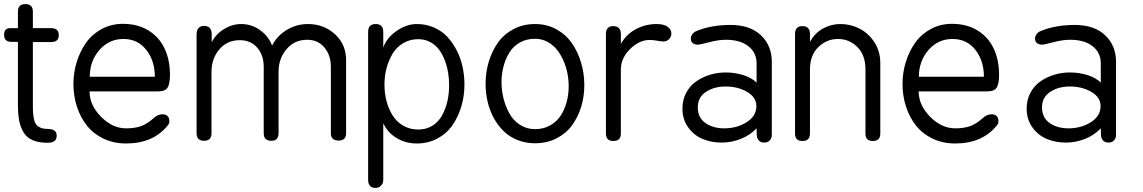

<svg xmlns="http://www.w3.org/2000/svg" viewBox="-20 -691 5603 941"><path d="M67.9 -553.2V-634.8Q67.9 -670.9 104 -670.9Q141.1 -670.9 141.1 -634.8V-553.2H229Q268.1 -553.2 268.1 -519Q268.1 -484.9 231 -484.9H141.1V-179.2Q141.1 -152.3 142.3 -135.5Q143.6 -118.7 147.7 -102.5Q151.9 -86.4 159.7 -77.9Q167.5 -69.3 180.9 -64.2Q194.3 -59.1 213.9 -59.1Q257.8 -59.1 257.8 -25.9Q257.8 8.8 213.9 8.8Q169.9 8.8 140.9 -3.7Q111.8 -16.1 95.9 -41.7Q80.1 -67.4 74 -99.9Q67.9 -132.3 67.9 -179.2V-485.8H36.1Q0 -485.8 0 -520Q0 -553.2 30.8 -553.2Z M582 -574.2Q654.3 -574.2 707 -542Q759.8 -509.8 786.4 -453.6Q813 -397.5 813 -324.2Q813 -280.8 801.5 -262Q790 -243.2 756.8 -243.2H418.9Q418.9 -175.8 475.1 -118.9Q531.2 -62 597.7 -62Q641.1 -62 671.1 -72.8Q701.2 -83.5 733.9 -112.8Q753.4 -130.9 776.9 -130.9Q792 -130.9 801 -122.3Q810.1 -113.8 810.1 -97.2Q810.1 -84.5 802.7 -77.1Q731.9 12.2 597.7 12.2Q537.6 12.2 488 -11.2Q438.5 -34.7 406.5 -74.7Q374.5 -114.7 357.2 -167.5Q339.8 -220.2 339.8 -279.8Q339.8 -335.4 356.2 -387.9Q372.6 -440.4 402.3 -482.2Q432.1 -523.9 479 -549.1Q525.9 -574.2 582 -574.2ZM419.9 -314.9H738.8Q738.8 -393.6 696.8 -446.8Q654.8 -500 585 -500Q514.2 -500 467 -445.8Q419.9 -391.6 419.9 -314.9Z M943.4 -38.1V-520Q943.4 -564 980.5 -564Q1017.6 -564 1017.6 -522.9V-483.9Q1037.6 -523.9 1077.9 -548.6Q1118.2 -573.2 1162.6 -573.2Q1211.9 -573.2 1253.4 -544.2Q1294.9 -515.1 1313.5 -467.8Q1337.9 -515.6 1385.5 -544.4Q1433.1 -573.2 1489.3 -573.2Q1567.4 -573.2 1621.8 -523.2Q1676.3 -473.1 1676.3 -396V-38.1Q1676.3 -2 1639.2 -2Q1601.6 -2 1601.6 -38.1V-363.8Q1601.6 -419.9 1570.1 -458Q1538.6 -496.1 1485.4 -496.1Q1423.3 -496.1 1384.3 -450Q1345.2 -403.8 1345.2 -338.9V-38.1Q1345.2 -1 1309.6 -1Q1272.5 -1 1272.5 -38.1V-363.8Q1272.5 -420.4 1240.7 -457.3Q1209 -494.1 1155.3 -494.1Q1093.3 -494.1 1054.9 -449Q1016.6 -403.8 1016.6 -338.9V-38.1Q1016.6 -1 980.5 -1Q943.4 -1 943.4 -38.1Z M1784.2 189V-534.2Q1784.2 -573.2 1821.3 -573.2Q1858.4 -573.2 1858.4 -534.2V-458Q1875 -505.4 1923.6 -539.3Q1972.2 -573.2 2022.9 -573.2Q2067.9 -573.2 2106.4 -556.4Q2145 -539.6 2172.1 -510.7Q2199.2 -481.9 2218.5 -443.8Q2237.8 -405.8 2247.1 -363.3Q2256.3 -320.8 2256.3 -276.9Q2256.3 -221.2 2241.2 -170.2Q2226.1 -119.1 2198 -78.1Q2169.9 -37.1 2124.5 -12.5Q2079.1 12.2 2022.9 12.2Q1968.8 12.2 1924.3 -14.2Q1879.9 -40.5 1858.4 -86.9V189.9Q1858.4 208 1847.2 219Q1835.9 230 1820.3 230Q1784.2 230 1784.2 189ZM2030.3 -56.2Q2069.8 -56.2 2100.1 -75.4Q2130.4 -94.7 2147.5 -127Q2164.6 -159.2 2172.9 -196Q2181.2 -232.9 2181.2 -272.9Q2181.2 -304.2 2176.3 -334.7Q2171.4 -365.2 2159.9 -395.3Q2148.4 -425.3 2131.6 -448Q2114.7 -470.7 2088.4 -484.9Q2062 -499 2030.3 -499Q1988.3 -499 1955.6 -479.2Q1922.9 -459.5 1903.6 -427Q1884.3 -394.5 1874.3 -356.2Q1864.3 -317.9 1864.3 -276.9Q1864.3 -235.4 1874 -197Q1883.8 -158.7 1903.3 -126.7Q1922.9 -94.7 1955.6 -75.4Q1988.3 -56.2 2030.3 -56.2Z M2843.8 -273.9Q2843.8 -216.8 2827.9 -166Q2812 -115.2 2782.5 -75.4Q2752.9 -35.6 2706.3 -12.2Q2659.7 11.2 2602.1 11.2Q2555.7 11.2 2515.9 -4.9Q2476.1 -21 2447.8 -48.8Q2419.4 -76.7 2399.4 -113.8Q2379.4 -150.9 2369.6 -193.4Q2359.9 -235.8 2359.9 -280.8Q2359.9 -337.4 2375.7 -389.4Q2391.6 -441.4 2420.9 -482.7Q2450.2 -523.9 2497.3 -548.6Q2544.4 -573.2 2602.1 -573.2Q2659.7 -573.2 2706.5 -547.6Q2753.4 -522 2783 -479.2Q2812.5 -436.5 2828.1 -383.5Q2843.8 -330.6 2843.8 -273.9ZM2602.1 -501Q2560.5 -501 2528.1 -482.7Q2495.6 -464.4 2476.6 -433.6Q2457.5 -402.8 2447.8 -365.7Q2438 -328.6 2438 -288.1Q2438 -248 2447.8 -208.7Q2457.5 -169.4 2476.6 -135Q2495.6 -100.6 2528.3 -79.3Q2561 -58.1 2602.1 -58.1Q2643.1 -58.1 2675.5 -75.9Q2708 -93.8 2727.5 -123.8Q2747.1 -153.8 2757.1 -190.7Q2767.1 -227.5 2767.1 -268.1Q2767.1 -299.3 2761 -331.3Q2754.9 -363.3 2741.5 -393.8Q2728 -424.3 2709 -448Q2689.9 -471.7 2662.4 -486.3Q2634.8 -501 2602.1 -501Z M2949.7 -36.1V-523.9Q2949.7 -563 2985.8 -563Q3022.9 -563 3022.9 -523.9V-476.1Q3049.8 -523.4 3096.9 -548.3Q3144 -573.2 3197.8 -573.2Q3234.4 -573.2 3252.4 -559.6Q3270.5 -545.9 3270.5 -526.9Q3270.5 -511.2 3259.5 -499.5Q3248.5 -487.8 3231.9 -487.8Q3219.2 -487.8 3200.4 -491.5Q3181.6 -495.1 3163.6 -495.1Q3113.3 -495.1 3068.1 -450.7Q3022.9 -406.2 3022.9 -350.1V-36.1Q3022.9 0 2985.8 0Q2949.7 0 2949.7 -36.1Z M3394 -539.1Q3466.3 -568.8 3560.1 -568.8Q3656.2 -568.8 3709.5 -518.1Q3762.7 -467.3 3762.7 -388.2V-28.8Q3762.7 -13.7 3752.7 -2.9Q3742.7 7.8 3725.6 7.8Q3708.5 7.8 3699.2 -2.4Q3689.9 -12.7 3689 -27.8Q3688 -46.9 3688 -62Q3656.2 -28.3 3610.8 -10.3Q3565.4 7.8 3516.6 7.8Q3465.8 7.8 3423.3 -10Q3380.9 -27.8 3352.8 -66.7Q3324.7 -105.5 3324.7 -159.2Q3324.7 -201.7 3343 -236.1Q3361.3 -270.5 3391.6 -291.7Q3421.9 -313 3459.2 -324.5Q3496.6 -335.9 3536.6 -335.9Q3581.5 -335.9 3622.8 -323Q3664.1 -310.1 3688 -286.1V-380.9Q3688 -433.1 3647.7 -464.6Q3607.4 -496.1 3537.6 -496.1Q3501 -496.1 3456.1 -484.1Q3411.1 -472.2 3399.9 -472.2Q3385.3 -472.2 3375.5 -479.5Q3365.7 -486.8 3365.7 -502.9Q3365.7 -513.2 3373.5 -523.7Q3381.3 -534.2 3394 -539.1ZM3399.9 -165Q3399.9 -114.3 3437.3 -88.1Q3474.6 -62 3529.8 -62Q3591.3 -62 3639.2 -92Q3687 -122.1 3687 -170.9Q3687 -214.4 3641.6 -240.7Q3596.2 -267.1 3536.6 -267.1Q3480 -267.1 3439.9 -240.7Q3399.9 -214.4 3399.9 -165Z M3876.5 -36.1V-523.9Q3876.5 -563 3912.6 -563Q3949.7 -563 3949.7 -523.9V-485.8Q3973.6 -529.3 4013.4 -551.3Q4053.2 -573.2 4099.6 -573.2Q4148.4 -573.2 4192.6 -550.8Q4236.8 -528.3 4265.6 -483.6Q4294.4 -439 4294.4 -381.8V-36.1Q4294.4 0 4257.3 0Q4221.7 0 4221.7 -36.1V-350.1Q4221.7 -421.4 4181.9 -460.7Q4142.1 -500 4087.4 -500Q4031.7 -500 3990.7 -460.2Q3949.7 -420.4 3949.7 -350.1V-36.1Q3949.7 0 3912.6 0Q3876.5 0 3876.5 -36.1Z M4645.5 -574.2Q4717.8 -574.2 4770.5 -542Q4823.2 -509.8 4849.9 -453.6Q4876.5 -397.5 4876.5 -324.2Q4876.5 -280.8 4865 -262Q4853.5 -243.2 4820.3 -243.2H4482.4Q4482.4 -175.8 4538.6 -118.9Q4594.7 -62 4661.1 -62Q4704.6 -62 4734.6 -72.8Q4764.6 -83.5 4797.4 -112.8Q4816.9 -130.9 4840.3 -130.9Q4855.5 -130.9 4864.5 -122.3Q4873.5 -113.8 4873.5 -97.2Q4873.5 -84.5 4866.2 -77.1Q4795.4 12.2 4661.1 12.2Q4601.1 12.2 4551.5 -11.2Q4502 -34.7 4470 -74.7Q4438 -114.7 4420.7 -167.5Q4403.3 -220.2 4403.3 -279.8Q4403.3 -335.4 4419.7 -387.9Q4436 -440.4 4465.8 -482.2Q4495.6 -523.9 4542.5 -549.1Q4589.4 -574.2 4645.5 -574.2ZM4483.4 -314.9H4802.2Q4802.2 -393.6 4760.3 -446.8Q4718.3 -500 4648.4 -500Q4577.6 -500 4530.5 -445.8Q4483.4 -391.6 4483.4 -314.9Z M5081.1 -539.1Q5153.3 -568.8 5247.1 -568.8Q5343.3 -568.8 5396.5 -518.1Q5449.7 -467.3 5449.7 -388.2V-28.8Q5449.7 -13.7 5439.7 -2.9Q5429.7 7.8 5412.6 7.8Q5395.5 7.8 5386.2 -2.4Q5377 -12.7 5376 -27.8Q5375 -46.9 5375 -62Q5343.3 -28.3 5297.9 -10.3Q5252.4 7.8 5203.6 7.8Q5152.8 7.8 5110.4 -10Q5067.9 -27.8 5039.8 -66.7Q5011.7 -105.5 5011.7 -159.2Q5011.7 -201.7 5030 -236.1Q5048.3 -270.5 5078.6 -291.7Q5108.9 -313 5146.2 -324.5Q5183.6 -335.9 5223.6 -335.9Q5268.6 -335.9 5309.8 -323Q5351.1 -310.1 5375 -286.1V-380.9Q5375 -433.1 5334.7 -464.6Q5294.4 -496.1 5224.6 -496.1Q5188 -496.1 5143.1 -484.1Q5098.1 -472.2 5086.9 -472.2Q5072.3 -472.2 5062.5 -479.5Q5052.7 -486.8 5052.7 -502.9Q5052.7 -513.2 5060.5 -523.7Q5068.4 -534.2 5081.1 -539.1ZM5086.9 -165Q5086.9 -114.3 5124.3 -88.1Q5161.6 -62 5216.8 -62Q5278.3 -62 5326.2 -92Q5374 -122.1 5374 -170.9Q5374 -214.4 5328.6 -240.7Q5283.2 -267.1 5223.6 -267.1Q5167 -267.1 5127 -240.7Q5086.9 -214.4 5086.9 -165Z"/></svg>

Font: BPreplay
Style: Regular
Weight: 400
Designer: Magenta/George Triantafyllakos
Foundry: Magenta/George Triantafyllakos
Version: Version 1.00